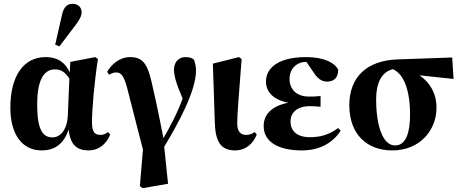

<svg xmlns="http://www.w3.org/2000/svg" viewBox="-20 -770 2405 1002"><path d="M174 -225C174 -343 204 -408 267 -408C299 -408 320 -393 342 -360L334 -168C330 -89 293 -53 254 -53C203 -53 174 -93 174 -225ZM197 15C257 15 311 -11 338 -94C347 -13 382 15 443 15C494 15 535 -17 555 -68L544 -81C532 -72 520 -66 506 -66C476 -66 460 -78 460 -132C460 -198 472 -339 491 -462L477 -472L347 -447L344 -392C323 -438 288 -472 217 -472C108 -472 34 -380 34 -208C34 -71 94 15 197 15ZM268 -537 290 -528 372 -636C394 -665 406 -686 406 -706C406 -733 386 -750 359 -750C334 -750 312 -737 303 -690Z M710 201 724 212 857 189 837 -4C909 -124 1003 -294 1003 -402C1003 -426 998 -441 992 -459C980 -468 971 -472 946 -472C916 -472 888 -449 888 -407C888 -373 901 -330 933 -256C906 -180 867 -108 833 -49C816 -135 797 -231 780 -302C755 -422 736 -472 660 -472C603 -472 562 -434 539 -395L550 -380C562 -388 574 -392 587 -392C615 -392 630 -368 649 -290C679 -170 704 -76 726 10Z M1208 15C1259 15 1300 -17 1320 -68L1309 -81C1297 -72 1282 -66 1265 -66C1240 -66 1218 -79 1218 -125C1218 -175 1226 -265 1241 -462L1227 -472L1091 -438L1101 -132C1104 -30 1132 15 1208 15Z M1555 15C1648 15 1717 -24 1758 -88L1745 -102C1694 -64 1646 -54 1597 -54C1524 -54 1496 -92 1496 -136C1496 -179 1527 -216 1597 -216C1615 -216 1627 -215 1653 -213V-269C1627 -266 1612 -266 1593 -266C1524 -266 1491 -307 1491 -359C1491 -413 1531 -447 1577 -447H1579L1616 -393C1635 -363 1657 -344 1687 -344C1720 -344 1745 -362 1745 -406C1728 -441 1674 -472 1577 -472C1441 -472 1368 -421 1368 -344C1368 -291 1407 -248 1485 -234C1392 -216 1356 -168 1356 -112C1356 -25 1441 15 1555 15Z M2027 15C2171 15 2258 -90 2258 -208C2258 -282 2224 -340 2169 -377L2347 -358L2340 -470L2056 -460C1898 -455 1803 -371 1803 -221C1803 -67 1897 15 2027 15ZM1943 -253C1943 -330 1967 -393 2030 -409C2087 -385 2120 -299 2120 -173C2120 -83 2101 -11 2042 -11C1978 -11 1943 -111 1943 -253Z"/></svg>

Font: Source Serif 4 Display
Style: Bold
Weight: 700
Designer: Frank Grießhammer
Foundry: Adobe Systems Incorporated
Version: Version 4.004;hotconv 1.0.117;makeotfexe 2.5.65602